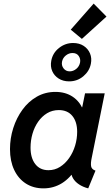

<svg xmlns="http://www.w3.org/2000/svg" viewBox="-20 -1040 624 1068"><path d="M364.3 -587.4Q331.1 -587.4 306.4 -603Q281.7 -618.7 270.5 -644.5Q259.3 -670.4 265.1 -701.7Q272.9 -745.1 307.9 -772.9Q342.8 -800.8 386.7 -800.8Q420.9 -800.8 445.3 -784.9Q469.7 -769 480.7 -742.7Q491.7 -716.3 485.4 -685.1Q477.5 -644.5 443.8 -616Q410.2 -587.4 364.3 -587.4ZM367.7 -643.1Q387.2 -643.1 404.1 -656.7Q420.9 -670.4 425.3 -691.9Q429.2 -711.9 418 -728.5Q406.7 -745.1 383.3 -745.1Q363.3 -745.1 346.4 -731.7Q329.6 -718.3 325.2 -697.8Q320.8 -676.3 333.5 -659.7Q346.2 -643.1 367.7 -643.1ZM435.5 -823.7 373.5 -875 501 -1020 572.3 -947.8ZM221.7 7.8Q166 7.8 124 -19Q82 -45.9 58.8 -95Q35.6 -144 35.6 -210.4Q35.6 -271 53.7 -327.6Q71.8 -384.3 105 -429.9Q138.2 -475.6 184.8 -502.2Q231.4 -528.8 288.1 -528.8Q344.2 -528.8 384.3 -502Q424.3 -475.1 441.4 -429.7L387.7 -443.4H483.9L430.2 -408.7L453.1 -521H562.5L489.7 -159.7Q483.9 -132.3 486.8 -115.2Q489.7 -98.1 511.2 -90.8L470.7 7.8Q441.9 0.5 419.7 -14.2Q397.5 -28.8 385.7 -49.1Q374 -69.3 377 -92.3L429.7 -67.4H326.7L405.3 -106.9Q371.6 -50.3 325 -21.2Q278.3 7.8 221.7 7.8ZM249.5 -93.3Q284.7 -93.3 314 -111.8Q343.3 -130.4 364.7 -161.1Q386.2 -191.9 397.7 -229.7Q409.2 -267.6 409.2 -306.6Q409.2 -362.8 382.3 -395.3Q355.5 -427.7 307.1 -427.7Q271 -427.7 241.9 -410.2Q212.9 -392.6 192.1 -362.8Q171.4 -333 160.6 -295.7Q149.9 -258.3 149.9 -218.8Q149.9 -161.1 176.3 -127.2Q202.6 -93.3 249.5 -93.3Z"/></svg>

Font: Reddit Sans SemiBold
Style: Italic
Weight: 600
Italic angle: -11.25°
Designer: Stephen Hutchings
Version: Version 1.013